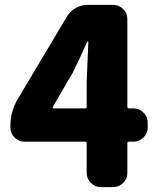

<svg xmlns="http://www.w3.org/2000/svg" viewBox="-20 -764 648 784"><path d="M195.3 -327.1Q194.3 -325.2 195.8 -323.2Q197.3 -321.3 199.2 -321.3H327.1Q334 -321.3 334 -328.1V-429.7Q334 -434.6 340.8 -592.8Q340.8 -594.7 338.9 -594.7Q336.9 -594.7 335.9 -592.8Q303.7 -520.5 277.3 -467.8ZM525.4 -321.3Q548.8 -321.3 565.9 -304.2Q583 -287.1 583 -263.7V-243.2Q583 -219.7 565.9 -202.6Q548.8 -185.5 525.4 -185.5H507.8Q500 -185.5 500 -178.7V-57.6Q500 -34.2 482.9 -17.1Q465.8 0 442.4 0H391.6Q368.2 0 351.1 -17.1Q334 -34.2 334 -57.6V-178.7Q334 -185.5 327.1 -185.5H80.1Q55.7 -185.5 39.1 -202.6Q22.5 -219.7 22.5 -243.2V-251Q22.5 -308.6 51.8 -358.4L252 -694.3Q265.6 -717.8 288.6 -731Q311.5 -744.1 338.9 -744.1H442.4Q465.8 -744.1 482.9 -727.1Q500 -710 500 -686.5V-328.1Q500 -321.3 507.8 -321.3Z"/></svg>

Font: Gen Jyuu Gothic Heavy
Style: Bold
Weight: 900
Designer: [Source Han Sans]
Ryoko NISHIZUKA  (kana & ideographs); Paul D. Hunt (Latin, Greek & Cyrillic); Wenlong ZHANG  (bopomofo
Version: Version 1.002.20150607